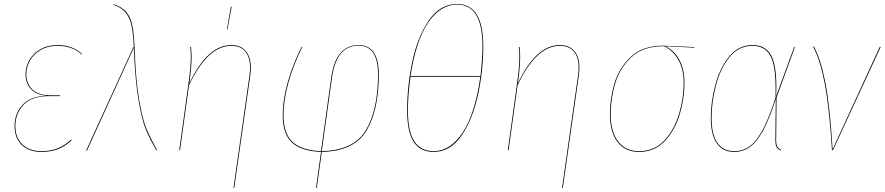

<svg xmlns="http://www.w3.org/2000/svg" viewBox="-20 -753 4437 963"><path d="M53 -121Q53 -181 91.5 -225.5Q130 -270 214 -273Q163 -277 135.5 -306Q108 -335 108 -381Q108 -418 127 -451.5Q146 -485 182.5 -506Q219 -527 268 -527Q344 -527 392 -482L389 -480Q344 -523 267 -523Q219 -523 184 -502.5Q149 -482 130.5 -449.5Q112 -417 112 -381Q112 -334 142.5 -304.5Q173 -275 233 -275H281V-271H230Q137 -271 97 -226Q57 -181 57 -121Q57 -63 92 -29Q127 5 187 5Q236 5 271.5 -10Q307 -25 337 -53L339 -49Q308 -20 272.5 -5.5Q237 9 187 9Q125 9 89 -26Q53 -61 53 -121Z M655 -515Q661 -350 678 -252Q695 -154 714 -108.5Q733 -63 768 0L764 1Q729 -60 710.5 -105.5Q692 -151 675 -249Q658 -347 651 -513L416 3L412 2L649 -517H651Q648 -584 640 -623Q632 -662 611 -688.5Q590 -715 549 -729L550 -732Q593 -718 614.5 -691.5Q636 -665 644 -624.5Q652 -584 655 -515Z M1231 -373Q1234 -394 1234 -413Q1234 -466 1210.5 -494.5Q1187 -523 1140 -523Q1021 -523 928 -325L883 0H879L924 -325Q937 -415 937 -469Q937 -496 934 -517L938 -518Q941 -491 941 -466Q941 -422 930 -336Q1021 -527 1140 -527Q1188 -527 1213 -497Q1238 -467 1238 -413Q1238 -394 1235 -373L1155 189L1151 190ZM1142 -719 1121 -606H1118L1138 -719Z M1880 -379Q1880 -203 1819 -99Q1758 5 1594 9L1569 189L1565 190L1590 9Q1491 5 1444.5 -38Q1398 -81 1398 -174Q1398 -253 1423.5 -342Q1449 -431 1492 -517H1496Q1452 -429 1427 -340Q1402 -251 1402 -175Q1402 -83 1447.5 -41Q1493 1 1590 5L1641 -362Q1653 -448 1688 -487.5Q1723 -527 1779 -527Q1880 -527 1880 -379ZM1645 -362 1594 5Q1756 1 1816 -101.5Q1876 -204 1876 -379Q1876 -524 1779 -524Q1724 -524 1690.5 -485.5Q1657 -447 1645 -362Z M2404 -521Q2404 -400 2377.5 -277.5Q2351 -155 2295 -73Q2239 9 2155 9Q2088 9 2055 -41Q2022 -91 2022 -199Q2022 -322 2048 -444.5Q2074 -567 2130.5 -650Q2187 -733 2273 -733Q2404 -733 2404 -521ZM2039 -372H2390Q2400 -464 2400 -521Q2400 -730 2273 -730Q2189 -730 2127.5 -639.5Q2066 -549 2039 -372ZM2039 -368Q2026 -278 2026 -199Q2026 -93 2058.5 -44Q2091 5 2155 5Q2240 5 2302 -90.5Q2364 -186 2389 -368Z M2879 -373Q2882 -394 2882 -413Q2882 -466 2858.5 -494.5Q2835 -523 2788 -523Q2669 -523 2576 -325L2531 0H2527L2572 -325Q2585 -415 2585 -469Q2585 -496 2582 -517L2586 -518Q2589 -491 2589 -466Q2589 -422 2578 -336Q2669 -527 2788 -527Q2836 -527 2861 -497Q2886 -467 2886 -413Q2886 -394 2883 -373L2803 189L2799 190Z M3039 -180Q3039 -258 3062 -335.5Q3085 -413 3144.5 -468.5Q3204 -524 3306 -524Q3316 -524 3463 -517L3462 -514L3318 -521Q3363 -499 3388 -452Q3413 -405 3413 -336Q3413 -260 3389.5 -180.5Q3366 -101 3315 -46Q3264 9 3185 9Q3115 9 3077 -41Q3039 -91 3039 -180ZM3409 -336Q3409 -405 3383.5 -451Q3358 -497 3312 -521H3306Q3205 -521 3146.5 -466Q3088 -411 3065.5 -334Q3043 -257 3043 -180Q3043 -93 3080 -44Q3117 5 3185 5Q3263 5 3313 -49.5Q3363 -104 3386 -182.5Q3409 -261 3409 -336Z M3874 -315Q3874 -286 3873 -271L3963 -517H3967L3875 -264L3873 -61Q3872 -31 3878 -19.5Q3884 -8 3898 -2L3897 2Q3881 -5 3874.5 -16Q3868 -27 3869 -60L3871 -256Q3839 -157 3808 -99.5Q3777 -42 3742 -16.5Q3707 9 3662 9Q3605 9 3575 -34.5Q3545 -78 3545 -162Q3545 -240 3567 -324.5Q3589 -409 3636 -468Q3683 -527 3754 -527Q3817 -527 3845.5 -479.5Q3874 -432 3874 -315ZM3549 -162Q3549 -79 3578 -37Q3607 5 3663 5Q3707 5 3741.5 -20.5Q3776 -46 3807 -105Q3838 -164 3870 -264V-310Q3870 -428 3842.5 -475.5Q3815 -523 3754 -523Q3684 -523 3638 -465Q3592 -407 3570.5 -323Q3549 -239 3549 -162Z M4156 -4 4393 -519 4397 -517 4158 0H4153Q4139 -219 4115.5 -338.5Q4092 -458 4058 -519L4062 -520Q4096 -459 4119.5 -339.5Q4143 -220 4156 -4Z"/></svg>

Font: Fira Sans Condensed Four
Style: Italic
Weight: 100
Width: 3
Italic angle: -8°
Designer: bBox Type GmbH & Carrois Corporate GbR & Edenspiekermann AG
Foundry: bBox Type GmbH & Carrois Corporate GbR & Edenspiekermann AG
Version: Version 4.301